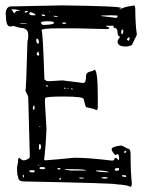

<svg xmlns="http://www.w3.org/2000/svg" viewBox="-20 -696 539 720"><path d="M22.5 -671.9 212.9 -675.8Q434.6 -672.9 434.6 -666Q434.6 -663.1 428.7 -663.1V-660.2H430.7Q440.4 -669.9 479.5 -674.8L484.4 -675.8Q487.3 -668 487.3 -663.1Q487.3 -607.4 493.2 -565.4L474.6 -527.3Q462.9 -521.5 452.1 -521.5Q420.9 -521.5 420.9 -540V-542Q422.9 -548.8 430.7 -557.6Q420.9 -560.5 420.9 -574.2Q420.9 -591.8 406.2 -591.8Q406.2 -599.6 404.3 -599.6H377.9V-598.6Q377.9 -595.7 389.6 -592.8V-588.9L381.8 -586.9L261.7 -589.8H199.2Q135.7 -589.8 135.7 -582Q140.6 -582 146.5 -398.4Q153.3 -391.6 158.2 -391.6H165L213.9 -394.5L293 -384.8Q302.7 -384.8 302.7 -413.1Q302.7 -425.8 327.1 -429.7L334 -434.6Q346.7 -434.6 346.7 -334V-293.9Q346.7 -285.2 341.8 -283.2Q330.1 -289.1 303.7 -293.9Q300.8 -293.9 293.9 -324.2Q293.9 -334 218.8 -334Q149.4 -334 149.4 -328.1L148.4 -312.5L154.3 -212.9Q152.3 -156.2 145.5 -96.7L149.4 -94.7Q191.4 -97.7 258.8 -104.5H259.8Q310.5 -104.5 399.4 -93.8H401.4Q409.2 -93.8 410.2 -103.5H416L425.8 -94.7L426.8 -100.6Q426.8 -118.2 419.9 -118.2L413.1 -114.3Q403.3 -121.1 398.4 -135.7Q398.4 -146.5 434.6 -150.4Q437.5 -150.4 459 -138.7Q469.7 -138.7 469.7 -118.2Q469.7 -49.8 474.6 -5.9L471.7 3.9H466.8Q460 -2 416 -4.9Q416 -8.8 69.3 -15.6Q47.9 -15.6 47.9 -33.2Q43.9 -37.1 43.9 -68.4L47.9 -89.8V-99.6L50.8 -103.5H53.7Q62.5 -94.7 68.4 -94.7H71.3Q91.8 -99.6 91.8 -109.4L85.9 -330.1Q85.9 -336.9 75.2 -355.5Q78.1 -355.5 83 -542Q85.9 -547.9 85.9 -561.5V-565.4Q85.9 -591.8 54.7 -591.8L30.3 -598.6L17.6 -596.7Q2 -596.7 2 -640.6L1 -641.6Q2 -671.9 21.5 -671.9ZM27.3 -661.1H23.4V-660.2L33.2 -645.5Q40 -655.3 44.9 -655.3L51.8 -654.3L54.7 -655.3Q44.9 -661.1 27.3 -661.1ZM75.2 -648.4 84 -651.4V-655.3H79.1Q72.3 -654.3 72.3 -651.4Q72.3 -648.4 75.2 -648.4ZM167 -654.3H164.1V-652.3H167ZM92.8 -650.4 89.8 -645.5V-644.5Q91.8 -638.7 100.6 -638.7H112.3V-642.6Q99.6 -650.4 93.8 -650.4ZM140.6 -641.6H135.7V-640.6Q137.7 -635.7 144.5 -635.7H149.4V-636.7Q147.5 -641.6 140.6 -641.6ZM395.5 -638.7 360.4 -637.7V-635.7L416 -628.9Q418.9 -629.9 420.9 -634.8V-637.7ZM179.7 -636.7Q179.7 -632.8 197.3 -632.8Q197.3 -636.7 179.7 -636.7ZM133.8 -610.4Q135.7 -602.5 143.6 -602.5H144.5Q182.6 -603.5 182.6 -610.4Q182.6 -616.2 158.2 -616.2H155.3Q133.8 -616.2 133.8 -610.4ZM214.8 -611.3 212.9 -610.4Q213.9 -606.4 219.7 -606.4H220.7Q227.5 -606.4 228.5 -610.4L225.6 -611.3ZM79.1 -608.4H56.6V-606.4H79.1ZM434.6 -571.3V-570.3L437.5 -567.4Q440.4 -567.4 442.4 -578.1L441.4 -585H438.5Q434.6 -585 434.6 -571.3ZM455.1 -547.9 457 -546.9 460 -543.9V-543Q465.8 -543 465.8 -553.7V-555.7H461.9Q459 -553.7 455.1 -547.9ZM118.2 -551.8 116.2 -547.9V-540Q118.2 -532.2 124 -532.2L126 -537.1V-538.1Q126 -548.8 118.2 -551.8ZM124 -502.9 118.2 -498V-491.2L122.1 -487.3H125L127 -490.2ZM155.3 -377 152.3 -373V-372.1H160.2V-374L156.2 -377ZM223.6 -367.2H220.7V-364.3L223.6 -362.3H225.6V-364.3ZM237.3 -364.3H233.4V-362.3H237.3ZM250 -364.3H245.1L249 -360.4H252.9V-362.3ZM109.4 -299.8H105.5L103.5 -293.9V-285.2H106.4L109.4 -286.1ZM130.9 -223.6H127.9V-220.7H130.9ZM129.9 -155.3H127L126 -149.4V-136.7L127 -135.7V-134.8Q133.8 -134.8 133.8 -145.5Q133.8 -154.3 129.9 -155.3ZM445.3 -125 448.2 -122.1Q453.1 -124 453.1 -126V-127.9L451.2 -130.9Q445.3 -128.9 445.3 -125ZM127 -78.1H124V-75.2H127ZM130.9 -69.3 127.9 -66.4V-65.4Q128.9 -61.5 138.7 -61.5H143.6L149.4 -63.5V-65.4Q148.4 -69.3 142.6 -69.3ZM205.1 -65.4H195.3V-63.5L197.3 -60.5H201.2L207 -61.5V-63.5ZM414.1 -65.4 410.2 -60.5V-59.6Q411.1 -55.7 417 -55.7Q426.8 -56.6 426.8 -60.5V-61.5L425.8 -65.4ZM245.1 -61.5H222.7V-59.6L245.1 -56.6H302.7Q302.7 -61.5 245.1 -61.5ZM100.6 -57.6 89.8 -56.6V-54.7Q91.8 -49.8 97.7 -49.8H107.4L110.4 -53.7V-54.7Q110.4 -57.6 103.5 -57.6ZM349.6 -56.6H339.8V-55.7Q339.8 -50.8 386.7 -49.8V-51.8Q369.1 -56.6 349.6 -56.6ZM69.3 -40H65.4V-32.2L68.4 -30.3H69.3ZM447.3 -39.1H437.5V-35.2L448.2 -32.2H451.2L453.1 -35.2V-37.1ZM358.4 -29.3 368.2 -26.4H377Q383.8 -26.4 384.8 -30.3H382.8L372.1 -32.2Q358.4 -30.3 358.4 -29.3ZM283.2 -30.3H277.3V-29.3L279.3 -26.4H293.9V-29.3ZM206.1 -29.3 202.1 -25.4V-22.5H207L209 -25.4V-26.4L207 -29.3Z"/></svg>

Font: Love Ya Like A Sister
Style: Regular
Weight: 400
Designer: Kimberly Geswein
Foundry: Kimberly Geswein
Version: Version 1.002 2007